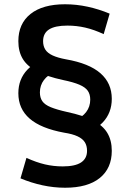

<svg xmlns="http://www.w3.org/2000/svg" viewBox="-20 -760 610 900"><path d="M335 -200Q365 -210 384 -235Q403 -260 403 -293Q403 -318 391.5 -334.5Q380 -351 352 -363Q324 -375 275 -385Q201 -401 154.5 -425Q108 -449 87 -483.5Q66 -518 66 -567Q66 -649 123 -694.5Q180 -740 285 -740Q338 -740 391 -728.5Q444 -717 494 -696L466 -600Q421 -621 380 -630.5Q339 -640 296 -640Q238 -640 210 -622Q182 -604 182 -567Q182 -544 192.5 -527.5Q203 -511 227 -500Q251 -489 289 -482Q398 -463 451 -416.5Q504 -370 504 -297Q504 -231 462 -186.5Q420 -142 342 -127ZM285 120Q232 120 179 108.5Q126 97 76 76L104 -20Q150 1 190.5 10.5Q231 20 274 20Q332 20 360 1.5Q388 -17 388 -53Q388 -77 377.5 -93.5Q367 -110 343.5 -121Q320 -132 281 -138Q172 -158 119 -204Q66 -250 66 -323Q66 -389 108.5 -433.5Q151 -478 229 -493L235 -420Q205 -410 186 -385Q167 -360 167 -327Q167 -302 178.5 -285.5Q190 -269 218 -257.5Q246 -246 295 -235Q370 -219 416 -195.5Q462 -172 483 -137Q504 -102 504 -53Q504 29 447.5 74.5Q391 120 285 120Z"/></svg>

Font: M PLUS 2 Thin SemiBold
Style: Regular
Weight: 600
Version: Version 1.001